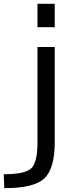

<svg xmlns="http://www.w3.org/2000/svg" viewBox="-45 -772 412 1011"><path d="M152.3 -628.9V-752H243.2V-628.9ZM-22.5 218.8 -25.4 145.5Q86.9 145.5 119.6 114.3Q152.3 83 152.3 -20.5V-524.4H243.2V-24.4Q243.2 116.2 188.5 167.5Q133.8 218.8 -22.5 218.8Z"/></svg>

Font: Nasu
Style: Regular
Weight: 400
Designer: Ryoko NISHIZUKA (kana &amp; ideographs); Paul D. Hunt (Latin, Greek &amp; Cyrillic); Wenlong ZHANG (bopomofo); Sandoll C
Version: Version 2014.1215